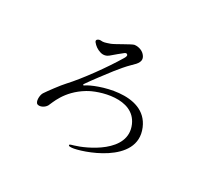

<svg xmlns="http://www.w3.org/2000/svg" viewBox="-151 -971 1303 1216"><g transform="rotate(30 500.0 -363.0)"><path d="M500 -1C482 4 469 7 470 13C472 22 486 19 494 19C554 15 910 -98 818 -317C733 -520 420 -401 368 -364C360 -358 350 -357 361 -373C394 -421 442 -483 481 -534C506 -565 531 -596 560 -624C590 -652 620 -682 585 -720C564 -743 529 -747 512 -744C495 -741 405 -685 379 -675C345 -663 332 -659 316 -661C300 -663 277 -652 290 -635C305 -616 325 -602 348 -595C374 -586 396 -595 409 -606C423 -618 476 -663 484 -668C491 -672 496 -674 503 -667C508 -662 504 -650 497 -639C436 -537 334 -395 260 -315C237 -291 177 -210 163 -188C150 -167 149 -118 169 -110C188 -103 217 -116 231 -139C244 -163 271 -264 392 -337C461 -380 683 -451 749 -301C823 -131 573 -22 500 -1Z"/></g></svg>

Font: Shippori Mincho
Style: Regular
Weight: 400
Designer: Bonji Tadano  Ryoko NISHIZUKA  (kana & ideographs); Frank Grießhammer (Latin, Greek & Cyrillic); Wenlong ZHANG  (bopomof
Foundry: Adobe Systems Incorporated
Version: Version 1.003;PS 1.001;hotconv 16.6.54;makeotf.lib2.5.65590